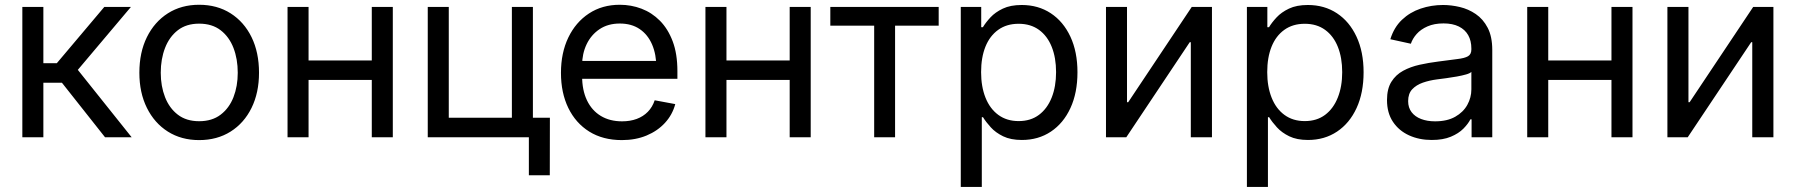

<svg xmlns="http://www.w3.org/2000/svg" viewBox="-20 -564 7379 789"><path d="M71.8 0V-535.6H158.2V-304.2H213.4L408.7 -535.6H518.1L299.8 -276.9L521 0H411.6L234.4 -224.1H158.2V0Z M798.3 11.7Q725.1 11.7 669.9 -23.2Q614.7 -58.1 583.7 -120.6Q552.7 -183.1 552.7 -265.1Q552.7 -348.6 583.7 -411.4Q614.7 -474.1 669.9 -509.3Q725.1 -544.4 798.3 -544.4Q872.1 -544.4 927.5 -509.3Q982.9 -474.1 1013.7 -411.4Q1044.4 -348.6 1044.4 -265.1Q1044.4 -183.1 1013.7 -120.6Q982.9 -58.1 927.5 -23.2Q872.1 11.7 798.3 11.7ZM798.3 -65.9Q851.6 -65.9 886.7 -92.8Q921.9 -119.6 939.5 -164.8Q957 -210 957 -265.1Q957 -321.3 939.5 -366.9Q921.9 -412.6 886.7 -439.7Q851.6 -466.8 798.3 -466.8Q745.6 -466.8 710.7 -439.7Q675.8 -412.6 658.2 -366.9Q640.6 -321.3 640.6 -265.1Q640.6 -210 658.2 -164.8Q675.8 -119.6 710.7 -92.8Q745.6 -65.9 798.3 -65.9Z M1527.3 -315.4V-235.4H1227.5V-315.4ZM1248 -535.6V0H1161.6V-535.6ZM1594.2 -535.6V0H1507.8V-535.6Z M1737.8 0V-535.6H1824.2V-80.1H2083.5V-535.6H2169.9V0ZM2153.3 156.2V0H2116.7V-80.1H2239.7L2239.3 156.2Z M2535.6 11.7Q2457.5 11.7 2401.6 -23.2Q2345.7 -58.1 2315.4 -120.4Q2285.2 -182.6 2285.2 -264.6Q2285.2 -346.7 2315.4 -409.7Q2345.7 -472.7 2400.1 -508.5Q2454.6 -544.4 2526.9 -544.4Q2573.7 -544.4 2616.2 -528.3Q2658.7 -512.2 2691.9 -478.8Q2725.1 -445.3 2744.4 -394Q2763.7 -342.8 2763.7 -272V-240.2H2339.8V-313.5H2716.3L2677.2 -286.6Q2677.2 -340.3 2659.7 -381.1Q2642.1 -421.9 2608.6 -444.6Q2575.2 -467.3 2526.9 -467.3Q2478.5 -467.3 2443.8 -444.1Q2409.2 -420.9 2390.6 -382.1Q2372.1 -343.3 2372.1 -296.4V-251.5Q2372.1 -193.4 2392.1 -151.6Q2412.1 -109.9 2449 -87.6Q2485.8 -65.4 2536.1 -65.4Q2569.8 -65.4 2596.7 -75.4Q2623.5 -85.4 2642.3 -104.7Q2661.1 -124 2670.4 -151.9L2754.9 -136.2Q2743.2 -92.3 2712.6 -59.1Q2682.1 -25.9 2637 -7.1Q2591.8 11.7 2535.6 11.7Z M3244.6 -315.4V-235.4H2944.8V-315.4ZM2965.3 -535.6V0H2878.9V-535.6ZM3311.5 -535.6V0H3225.1V-535.6Z M3572.3 0V-458.5H3392.1V-535.6H3837.4V-458.5H3658.2V0Z M3928.2 204.1V-535.6H4012.2V-452.1H4019Q4030.8 -471.7 4050.3 -492.7Q4069.8 -513.7 4101.1 -528.6Q4132.3 -543.5 4178.7 -543.5Q4246.6 -543.5 4298.1 -509.5Q4349.6 -475.6 4378.7 -413.3Q4407.7 -351.1 4407.7 -267.1Q4407.7 -182.6 4378.9 -120.1Q4350.1 -57.6 4298.6 -23.2Q4247.1 11.2 4179.2 11.2Q4133.3 11.2 4102.3 -3.9Q4071.3 -19 4051.5 -40.8Q4031.7 -62.5 4019.5 -82.5H4014.6V204.1ZM4166 -66.4Q4215.3 -66.4 4249.5 -92Q4283.7 -117.7 4301.8 -163.1Q4319.8 -208.5 4319.8 -267.6Q4319.8 -326.7 4302 -371.3Q4284.2 -416 4249.8 -441.2Q4215.3 -466.3 4166 -466.3Q4116.7 -466.3 4082 -441.4Q4047.4 -416.5 4029.5 -372.1Q4011.7 -327.6 4011.7 -267.6Q4011.7 -208 4029.8 -162.6Q4047.9 -117.2 4082.5 -91.8Q4117.2 -66.4 4166 -66.4Z M4960.4 0H4873.5V-390.6H4869.1L4608.4 0H4524.9V-535.6H4611.3V-144H4616.2L4877.4 -535.6H4960.4Z M5104 204.1V-535.6H5188V-452.1H5194.8Q5206.5 -471.7 5226.1 -492.7Q5245.6 -513.7 5276.9 -528.6Q5308.1 -543.5 5354.5 -543.5Q5422.4 -543.5 5473.9 -509.5Q5525.4 -475.6 5554.4 -413.3Q5583.5 -351.1 5583.5 -267.1Q5583.5 -182.6 5554.7 -120.1Q5525.9 -57.6 5474.4 -23.2Q5422.9 11.2 5355 11.2Q5309.1 11.2 5278.1 -3.9Q5247.1 -19 5227.3 -40.8Q5207.5 -62.5 5195.3 -82.5H5190.4V204.1ZM5341.8 -66.4Q5391.1 -66.4 5425.3 -92Q5459.5 -117.7 5477.5 -163.1Q5495.6 -208.5 5495.6 -267.6Q5495.6 -326.7 5477.8 -371.3Q5460 -416 5425.5 -441.2Q5391.1 -466.3 5341.8 -466.3Q5292.5 -466.3 5257.8 -441.4Q5223.1 -416.5 5205.3 -372.1Q5187.5 -327.6 5187.5 -267.6Q5187.5 -208 5205.6 -162.6Q5223.6 -117.2 5258.3 -91.8Q5293 -66.4 5341.8 -66.4Z M5863.3 11.2Q5812 11.2 5770.3 -7.8Q5728.5 -26.9 5704.1 -63.5Q5679.7 -100.1 5679.7 -152.8Q5679.7 -199.2 5697.8 -228Q5715.8 -256.8 5746.1 -273.2Q5776.4 -289.6 5813.7 -297.9Q5851.1 -306.2 5889.6 -311Q5938.5 -317.9 5968.5 -321.3Q5998.5 -324.7 6012.5 -332.8Q6026.4 -340.8 6026.4 -360.8V-364.3Q6026.4 -396.5 6013.4 -419.4Q6000.5 -442.4 5974.9 -455.1Q5949.2 -467.8 5912.1 -467.8Q5874 -467.8 5846.2 -455.6Q5818.4 -443.4 5801.5 -424.3Q5784.7 -405.3 5777.8 -384.3L5693.4 -402.8Q5708.5 -451.7 5741.2 -482.7Q5773.9 -513.7 5817.9 -528.6Q5861.8 -543.5 5910.2 -543.5Q5943.4 -543.5 5978.8 -535.2Q6014.2 -526.9 6044.4 -506.3Q6074.7 -485.8 6093.5 -449.7Q6112.3 -413.6 6112.3 -358.4V0H6027.3V-73.7H6022.5Q6013.2 -55.2 5993.7 -35.4Q5974.1 -15.6 5942.1 -2.2Q5910.2 11.2 5863.3 11.2ZM5877.4 -65.4Q5926.8 -65.4 5960 -84.2Q5993.2 -103 6009.8 -133.1Q6026.4 -163.1 6026.4 -196.8V-268.6Q6021 -262.7 6004.6 -258.1Q5988.3 -253.4 5966.6 -249.5Q5944.8 -245.6 5923.1 -242.7Q5901.4 -239.7 5885.7 -237.8Q5854.5 -233.9 5827.1 -224.4Q5799.8 -214.8 5783.2 -197Q5766.6 -179.2 5766.6 -148.4Q5766.6 -121.6 5780.8 -103Q5794.9 -84.5 5819.8 -75Q5844.7 -65.4 5877.4 -65.4Z M6621.6 -315.4V-235.4H6321.8V-315.4ZM6342.3 -535.6V0H6255.9V-535.6ZM6688.5 -535.6V0H6602.1V-535.6Z M7267.6 0H7180.7V-390.6H7176.3L6915.5 0H6832V-535.6H6918.5V-144H6923.3L7184.6 -535.6H7267.6Z"/></svg>

Font: Inter 20pt
Style: Regular
Weight: 400
Version: Version 4.001;git-66647c0bb